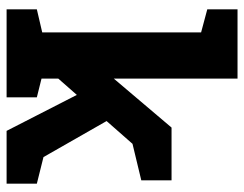

<svg xmlns="http://www.w3.org/2000/svg" viewBox="-99 -641 740 582"><g transform="rotate(90 271.0 -350.0)"><path d="M218.3 -156.7 171.7 -270 366.7 -500H520ZM218.3 0H78.3V-700H218.3ZM376.7 0 218 -310 329.7 -333.3 520 0ZM8.3 -700H88.3L107.7 -581.7L8.3 -608.3ZM413.3 -381 446.7 -500H526.7V-408.3ZM456.7 0 430 -118.3 536.7 -91.7V0ZM195 0 168.3 -118.3 275 -91.7V0ZM8.3 0V-91.7L108.3 -115L88.3 0Z"/></g></svg>

Font: Epunda Slab Light
Style: Regular
Weight: 300
Designer: Simon Atzbach
Foundry: typofactur
Version: Version 1.102